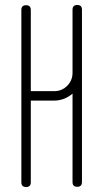

<svg xmlns="http://www.w3.org/2000/svg" viewBox="-20 -753 420 773"><path d="M310 -714V-615V-119V-20Q310 -1 291 -1Q272 -1 272 -20V-119V-376Q239 -348 198 -348H104V-118V-19Q104 0 85 0Q66 0 66 -19V-118V-614V-713Q66 -732 85 -732Q104 -732 104 -713V-614V-386H198Q229 -386 250.5 -407.5Q272 -429 272 -460V-615V-714Q272 -733 291 -733Q310 -733 310 -714Z"/></svg>

Font: Aaram
Style: Regular
Weight: 400
Designer: Tharique Azeez
Foundry: Tharique Azeez
Version: Version 1.7